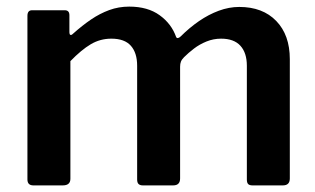

<svg xmlns="http://www.w3.org/2000/svg" viewBox="-20 -561 954 581"><path d="M81 0Q63 0 63 -18V-513Q63 -530 77 -530H176Q190 -530 190 -515V-463Q190 -457 193 -455.5Q196 -454 201 -459Q229 -484 255.5 -502Q282 -520 310.5 -530.5Q339 -541 371 -541Q427 -541 463 -515Q499 -489 513 -449Q515 -445 519 -446Q523 -447 527 -451Q553 -477 582 -497Q611 -517 642 -528.5Q673 -540 704 -540Q775 -540 816 -497.5Q857 -455 857 -382V-21Q857 0 836 0H744Q735 0 731 -4Q727 -8 727 -18V-362Q727 -401 707.5 -422.5Q688 -444 649 -444Q626 -444 605 -435.5Q584 -427 567 -414Q550 -401 537 -388Q530 -381 527.5 -374.5Q525 -368 525 -359V-21Q525 0 504 0H412Q404 0 399.5 -4Q395 -8 395 -18V-362Q395 -401 376 -422.5Q357 -444 317 -444Q283 -444 254.5 -427Q226 -410 193 -376V-20Q193 0 170 0H81Z"/></svg>

Font: Libre Franklin SemiBold
Style: Regular
Weight: 600
Designer: Pablo Impallari, Rodrigo Fuenzalida, Nhung Nguyen
Foundry: Impallari Type
Version: Version 3.000